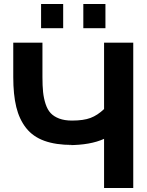

<svg xmlns="http://www.w3.org/2000/svg" viewBox="-20 -935 729 954"><path d="M503.9 -794.9H394V-915H503.9ZM293.9 -794.9H184.1V-915H293.9ZM319.8 -213.9 338.9 -214.8Q256.8 -214.8 200.2 -235.4Q143.6 -255.9 109.6 -299.1Q75.7 -342.3 60.8 -403.6Q45.9 -464.8 45.9 -551.8V-723.1H190.9V-551.8Q190.9 -508.3 194.1 -477.5Q197.3 -446.8 206.5 -418.5Q215.8 -390.1 231.7 -373Q247.6 -356 274.2 -345.9Q300.8 -335.9 337.9 -335.9Q395 -335.9 429.9 -349.1Q464.8 -362.3 497.1 -393.1V-723.1H642.1V-1H497.1V-245.1Q428.7 -213.9 319.8 -213.9Z"/></svg>

Font: Perun
Style: Bold
Weight: 700
Foundry: Copyright (c) Stefan Peev, Context Ltd, 2016
Version: Version 1.0000